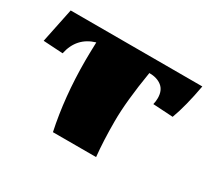

<svg xmlns="http://www.w3.org/2000/svg" viewBox="-105 -670 915 840"><g transform="rotate(30 352.5 -250.0)"><path d="M472 -435Q446 -277 446 -177Q446 -77 454 0H236Q202 -159 202 -342Q202 -373 204 -435Q119 -410 100 -320L1 -326L37 -500H702Q682 -390 656 -320L555 -326Q559 -342 559 -358Q559 -397 535 -416Q511 -435 472 -435Z"/></g></svg>

Font: Ruslan Display
Style: Regular
Weight: 400
Version: Version 1.000